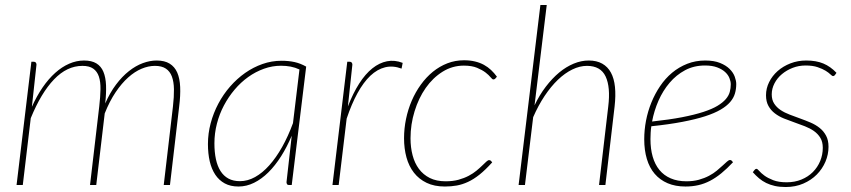

<svg xmlns="http://www.w3.org/2000/svg" viewBox="-20 -743 3418 771"><path d="M46.5 0 106 -495H116Q121.5 -495 124 -491.5Q126.5 -488 126.5 -483.5L108 -314Q127.5 -357.5 151.2 -392Q175 -426.5 201.8 -450.5Q228.5 -474.5 257.8 -487.2Q287 -500 317.5 -500Q348 -500 367 -488.5Q386 -477 395.2 -454.8Q404.5 -432.5 405.8 -400.5Q407 -368.5 402.5 -327.5Q421.5 -371 446 -403.5Q470.5 -436 497.8 -457.5Q525 -479 553.5 -489.5Q582 -500 609 -500Q641 -500 661.2 -487.5Q681.5 -475 691.8 -451.5Q702 -428 703.5 -393.8Q705 -359.5 699.5 -315.5L662.5 0H637.5L674.5 -315.5Q679 -354.5 678.5 -384.8Q678 -415 670.2 -435.8Q662.5 -456.5 646 -467.5Q629.5 -478.5 602 -478.5Q576 -478.5 548.5 -467Q521 -455.5 494.8 -432Q468.5 -408.5 444.2 -372.5Q420 -336.5 400.5 -287.5L366.5 0H341.5L378.5 -315.5Q383 -354.5 383.5 -384.8Q384 -415 377 -435.8Q370 -456.5 354.2 -467.5Q338.5 -478.5 311 -478.5Q249 -478.5 197 -424.2Q145 -370 103.5 -268.5L71.5 0Z M1182.5 -464Q1165.5 -472 1147.2 -475.5Q1129 -479 1108.5 -479Q1073.5 -479 1040 -467Q1006.5 -455 976.8 -433.8Q947 -412.5 922.2 -383.2Q897.5 -354 879.2 -319.5Q861 -285 851 -246.2Q841 -207.5 841 -167.5Q841 -132 847 -104Q853 -76 865.5 -56.2Q878 -36.5 897.2 -26Q916.5 -15.5 943.5 -15.5Q974.5 -15.5 1004.2 -32Q1034 -48.5 1061.2 -79Q1088.5 -109.5 1112.8 -152.5Q1137 -195.5 1156.5 -248.5ZM1151.5 -198Q1132.5 -153 1108.8 -115.5Q1085 -78 1057.8 -51Q1030.5 -24 1000.2 -9Q970 6 937.5 6Q905.5 6 882.5 -6.5Q859.5 -19 844.5 -41.5Q829.5 -64 822.2 -95.2Q815 -126.5 815 -164.5Q815 -207 826 -248.2Q837 -289.5 856.8 -326.8Q876.5 -364 904 -395.5Q931.5 -427 964.2 -450Q997 -473 1034 -486Q1071 -499 1110.5 -499Q1139 -499 1162.8 -493.8Q1186.5 -488.5 1209.5 -475.5L1151.5 0H1140.5Q1134.5 0 1132.5 -3.8Q1130.5 -7.5 1130.5 -11.5Z M1377 -315.5Q1397.5 -368.5 1422.2 -407.2Q1447 -446 1475.2 -468.5Q1503.5 -491 1534.2 -497Q1565 -503 1597 -490.5L1592.5 -467.5Q1558 -480.5 1526.5 -472.8Q1495 -465 1467.2 -438.8Q1439.5 -412.5 1415.5 -368.8Q1391.5 -325 1372 -266.5L1340 0H1315L1374.5 -495H1384.5Q1390 -495 1392.5 -491.5Q1395 -488 1395 -483.5Z M1956.5 -91Q1929.5 -61 1905.8 -42Q1882 -23 1859.2 -12.5Q1836.5 -2 1814 2Q1791.5 6 1766.5 6Q1724 6 1693.2 -8.8Q1662.5 -23.5 1642.2 -49.5Q1622 -75.5 1612.2 -111Q1602.5 -146.5 1602.5 -188Q1602.5 -227 1610.5 -265.5Q1618.5 -304 1633.5 -338.8Q1648.5 -373.5 1670 -403.2Q1691.5 -433 1718.2 -454.8Q1745 -476.5 1776.5 -488.8Q1808 -501 1843.5 -501Q1867.5 -501 1887.2 -496.2Q1907 -491.5 1923 -482.8Q1939 -474 1951.8 -462Q1964.5 -450 1975.5 -435L1968.5 -427Q1965.5 -424 1961 -424Q1957 -424 1950 -432.8Q1943 -441.5 1929.8 -451.8Q1916.5 -462 1895.5 -470.8Q1874.5 -479.5 1842.5 -479.5Q1796.5 -479.5 1757.2 -455Q1718 -430.5 1689.5 -389.8Q1661 -349 1644.8 -296.2Q1628.5 -243.5 1628.5 -187.5Q1628.5 -151 1636.8 -119.5Q1645 -88 1662.2 -64.8Q1679.5 -41.5 1706 -28.2Q1732.5 -15 1769.5 -15Q1798.5 -15 1821.2 -21.2Q1844 -27.5 1862 -37Q1880 -46.5 1893.2 -57.5Q1906.5 -68.5 1916.2 -78Q1926 -87.5 1932.8 -93.8Q1939.5 -100 1944 -100Q1948.5 -100 1951.5 -97L1956.5 -91Z M2126.5 -320Q2146.5 -362 2172 -395.2Q2197.5 -428.5 2225.5 -451.8Q2253.5 -475 2283.8 -487.5Q2314 -500 2344 -500Q2376 -500 2398.2 -487.5Q2420.5 -475 2433.2 -451.5Q2446 -428 2449.5 -393.8Q2453 -359.5 2448 -315.5L2411 0H2385.5L2422.5 -315.5Q2432 -393 2412 -435.8Q2392 -478.5 2337 -478.5Q2308 -478.5 2278.2 -464Q2248.5 -449.5 2220.5 -422.8Q2192.5 -396 2167 -357.8Q2141.5 -319.5 2121 -272.5L2088 0H2062.5L2150 -723H2175.5Z M2811 -480Q2766.5 -480 2731 -461Q2695.5 -442 2668.8 -410.5Q2642 -379 2624.2 -338.5Q2606.5 -298 2598.5 -255Q2668 -262.5 2718.5 -272.2Q2769 -282 2804.2 -293.5Q2839.5 -305 2861 -318Q2882.5 -331 2894.5 -345Q2906.5 -359 2910.5 -374Q2914.5 -389 2914.5 -404.5Q2914.5 -416 2909.2 -429.2Q2904 -442.5 2891.8 -453.8Q2879.5 -465 2859.8 -472.5Q2840 -480 2811 -480ZM2923.5 -91.5Q2899.5 -66 2877 -47.5Q2854.5 -29 2831.5 -17Q2808.5 -5 2784.2 0.5Q2760 6 2732.5 6Q2692 6 2661 -7.2Q2630 -20.5 2609 -45Q2588 -69.5 2577.5 -104.8Q2567 -140 2567 -184Q2567 -221 2574.2 -258.8Q2581.5 -296.5 2595.8 -331.5Q2610 -366.5 2630.8 -397.2Q2651.5 -428 2678.8 -450.8Q2706 -473.5 2739.5 -486.8Q2773 -500 2812 -500Q2847.5 -500 2871.5 -490.2Q2895.5 -480.5 2910 -466Q2924.5 -451.5 2930.5 -435Q2936.5 -418.5 2936.5 -405.5Q2936.5 -385.5 2931.2 -367.5Q2926 -349.5 2912 -333.2Q2898 -317 2873.8 -302.8Q2849.5 -288.5 2811.8 -276.2Q2774 -264 2720.8 -253.8Q2667.5 -243.5 2595.5 -236Q2593.5 -223 2592.8 -210.2Q2592 -197.5 2592 -184.5Q2592 -145 2601 -113.8Q2610 -82.5 2628 -60.5Q2646 -38.5 2673.2 -26.8Q2700.5 -15 2736.5 -15Q2764 -15 2786.5 -21.2Q2809 -27.5 2827 -37Q2845 -46.5 2858.5 -57.8Q2872 -69 2882.2 -78.5Q2892.5 -88 2899.5 -94.2Q2906.5 -100.5 2911.5 -100.5Q2915.5 -100.5 2918.5 -97.5Z M3333 -442Q3330 -437.5 3325.5 -437.5Q3321.5 -437.5 3314.8 -444.2Q3308 -451 3295.5 -458.8Q3283 -466.5 3263.5 -473.2Q3244 -480 3215 -480Q3187.5 -480 3163 -470.5Q3138.5 -461 3119.8 -445.2Q3101 -429.5 3090 -408.2Q3079 -387 3079 -364Q3079 -342 3088.8 -327Q3098.5 -312 3114.5 -301.2Q3130.5 -290.5 3151 -282.8Q3171.5 -275 3193 -267.2Q3214.5 -259.5 3235 -250.8Q3255.5 -242 3271.5 -229.2Q3287.5 -216.5 3297.2 -198.2Q3307 -180 3307 -153.5Q3307 -123 3294.8 -94Q3282.5 -65 3260 -42.2Q3237.5 -19.5 3205.8 -5.8Q3174 8 3135 8Q3111 8 3091.8 3.8Q3072.5 -0.5 3056.8 -8.2Q3041 -16 3028 -27Q3015 -38 3003 -51.5L3009.5 -60Q3013 -65 3018 -65Q3021.5 -65 3028.8 -56.5Q3036 -48 3049.5 -38Q3063 -28 3084.8 -19.5Q3106.5 -11 3139 -11Q3171.5 -11 3198.2 -22Q3225 -33 3244 -52Q3263 -71 3273.5 -96.2Q3284 -121.5 3284 -149.5Q3284 -173.5 3274.2 -189.5Q3264.5 -205.5 3248.5 -216.8Q3232.5 -228 3212 -236Q3191.5 -244 3170 -251.5Q3148.5 -259 3128 -267.2Q3107.5 -275.5 3091.5 -287.8Q3075.5 -300 3065.8 -317.5Q3056 -335 3056 -360.5Q3056 -388 3068.5 -413.2Q3081 -438.5 3102.8 -457.8Q3124.5 -477 3154 -488.5Q3183.5 -500 3217.5 -500Q3257.5 -500 3286.2 -488Q3315 -476 3339 -450.5Z"/></svg>

Font: Lato ExtraLight
Style: Italic
Weight: 275
Italic angle: -7°
Designer: Lukasz Dziedzic with Adam Twardoch and Botio Nikoltchev
Foundry: tyPoland Lukasz Dziedzic
Version: Version 2.015; 2015-08-06; http://www.latofonts.com/